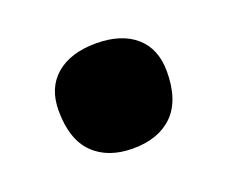

<svg xmlns="http://www.w3.org/2000/svg" viewBox="-51 -528 428 358"><g transform="rotate(-20 162.5 -349.0)"><path d="M162.1 -245.1Q112.3 -245.1 83.7 -273.4Q55.2 -301.8 55.2 -358.9Q55.2 -403.8 84 -428.5Q112.8 -453.1 163.1 -453.1Q213.4 -453.1 241.7 -428.5Q270 -403.8 270 -358.9Q270 -301.8 241.5 -273.4Q212.9 -245.1 162.1 -245.1Z"/></g></svg>

Font: Pinar DS2-Bold
Style: Regular
Weight: 700
Designer: Amin Abedi
Version: Version 2.000